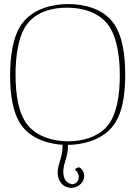

<svg xmlns="http://www.w3.org/2000/svg" viewBox="-20 -697 656 935"><path d="M284.1 12.4C284.1 15.3 284.4 18.1 284.4 20.9C284.4 67.1 262.1 98.7 260.7 142.5C260.7 143.4 260.7 144.2 260.7 145.1C260.7 175.8 277.5 203.4 303.2 213.3C311.2 216.5 319.2 217.9 326.9 217.9C356.3 217.9 381.6 197.4 388.1 173.8C389.4 168.9 390 164.3 390 159.8C390 142.3 381 128.2 370.1 120.1C368.4 118.8 366.1 118.2 363.7 118.2C355.9 118.2 346 123.6 346 128.9C346 130.4 346.8 131.9 348.6 133.2C359.1 141.3 363.7 152.9 363.7 164.2C363.7 182.4 351.6 199.8 333.1 199.8C329.1 199.8 324.8 199 320.3 197.2C296.7 187.9 288.3 165.4 288.3 140.1C288.3 125.6 291.1 110.1 295.4 95.6C302.5 72.1 310.8 46.6 310.8 16.9C310.8 13.9 310.7 10.8 310.5 7.8C310.3 3.4 306.5 1.6 301.8 1.6C294.1 1.6 284.1 6.4 284.1 12.4ZM306.2 -659.7C374.5 -659.7 457 -641.1 505.9 -577.1C548.8 -521 563.5 -423.3 563.5 -330.6C563.5 -232.9 548.8 -138.2 502.9 -83.5C456.5 -28.3 377.4 -8.8 312.5 -8.8C247.6 -8.8 165 -27.8 116.7 -85.9C69.3 -142.1 55.7 -236.8 55.7 -334.5C55.7 -427.2 70.3 -525.4 112.3 -580.1C159.2 -641.6 237.3 -659.7 306.2 -659.7ZM312.5 -677.2C237.8 -677.2 144 -656.2 89.4 -585C42.5 -523.4 29.3 -424.3 29.3 -330.6C29.3 -231.9 43 -135.3 93.3 -75.2C145.5 -13.2 234.4 8.8 306.2 8.8C377.9 8.8 471.2 -12.7 525.4 -77.6C577.1 -139.2 589.8 -235.8 589.8 -334.5C589.8 -428.2 576.2 -527.8 530.3 -587.9C477.5 -656.7 387.7 -677.2 312.5 -677.2Z"/></svg>

Font: WireWyrm
Style: Light
Weight: 200
Version: Version 001.000